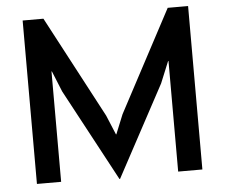

<svg xmlns="http://www.w3.org/2000/svg" viewBox="-56 -874 1111 948"><g transform="rotate(-5 500.0 -399.5)"><path d="M910 0H790V-548H788L744 -441L501 11H498L254 -444L212 -547H210V0H90V-810H193L460 -306L500 -210H502L541 -306L809 -810H910Z"/></g></svg>

Font: Sinkin Sans 500 Medium
Style: 500 Medium
Weight: 500
Designer: Keith Bates
Foundry: K-Type
Version: Sinkin Sans (version 1.0)  by Keith Bates   •   © 2014   www